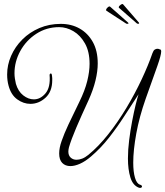

<svg xmlns="http://www.w3.org/2000/svg" viewBox="-20 -795 810 941"><path d="M599 -679 502 -742Q500 -743 500 -746Q500 -752 508 -759Q516 -766 520 -762L608 -684Q610 -682 610 -681Q610 -679 606.5 -678.5Q603 -678 599 -679ZM651 -680 564 -756Q562 -757 562 -760Q563 -766 572 -772Q581 -778 584 -773L661 -684Q662 -682 662 -681Q662 -679 658.5 -678.5Q655 -678 651 -680ZM661 125Q631 114 619 74.5Q607 35 607 -18Q607 -61 613 -108.5Q619 -156 627.5 -200.5Q636 -245 644.5 -280Q653 -315 659 -333Q625 -281 589.5 -226Q554 -171 514 -120Q474 -69 426 -28Q398 -4 372 7.5Q346 19 325 19Q300 19 285 3.5Q270 -12 270 -43Q270 -70 282 -104Q294 -139 316 -186Q338 -233 369 -296Q396 -351 407.5 -397.5Q419 -444 419 -482Q419 -542 396.5 -582Q374 -622 340 -642Q306 -662 270 -662Q208 -662 158 -629.5Q108 -597 79.5 -545Q51 -493 51 -436Q51 -423 53 -410Q55 -397 58 -384Q69 -347 94 -327.5Q119 -308 146 -308Q178 -308 203 -337.5Q228 -367 223 -428Q223 -430 225 -432.5Q227 -435 229 -435Q234 -435 235 -422Q236 -417 236 -412Q236 -407 236 -402Q236 -346 203 -316Q170 -286 129 -286Q95 -286 64.5 -308Q34 -330 22 -375Q15 -400 15 -430Q15 -477 34.5 -521.5Q54 -566 89.5 -601.5Q125 -637 173 -657.5Q221 -678 278 -678Q330 -678 370.5 -655Q411 -632 435 -589Q459 -546 459 -484Q459 -446 448 -400.5Q437 -355 414 -304Q378 -226 353.5 -168.5Q329 -111 318 -73Q315 -61 315 -52Q315 -33 326.5 -22.5Q338 -12 355 -12Q368 -12 382.5 -17.5Q397 -23 413 -36Q463 -77 510.5 -137Q558 -197 600 -267Q642 -337 674.5 -406.5Q707 -476 727 -534Q732 -548 738.5 -552Q745 -556 751 -556Q756 -556 759.5 -554.5Q763 -553 763 -553Q770 -553 770 -543Q770 -525 751 -471Q732 -417 694 -311Q663 -223 648 -141Q633 -59 633 2Q633 47 641.5 76Q650 105 666 110Q676 113 676 119Q676 123 671.5 125Q667 127 661 125ZM599 -679 502 -742Q500 -743 500 -746Q500 -752 508 -759Q516 -766 520 -762L608 -684Q610 -682 610 -681Q610 -679 606.5 -678.5Q603 -678 599 -679Z"/></svg>

Font: Gwendolyn
Style: Regular
Weight: 400
Designer: Robert E. Leuschke
Foundry: Robert E. Leuschke
Version: Version 1.010; ttfautohint (v1.8.3)